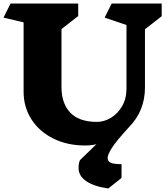

<svg xmlns="http://www.w3.org/2000/svg" viewBox="-30 -806 948 1090"><path d="M793 -640V-309Q793 -177 703 -85Q627 -2 604 35.5Q581 73 581 90Q581 110 599 118Q617 126 660 126V204L585 264Q505 253 460.5 223Q416 193 416 148Q416 121 424 103L517 13Q486 20 453 20Q352 20 272.5 -19.5Q193 -59 148.5 -128.5Q104 -198 104 -285V-679L-10 -706L30 -786H414V-715L319 -641V-313Q319 -219 369 -166.5Q419 -114 521 -114Q560 -114 598.5 -136.5Q637 -159 662.5 -202Q688 -245 688 -303V-664L564 -706L604 -786H888V-714Z"/></svg>

Font: Inknut Antiqua Black
Style: Regular
Weight: 900
Designer: Claus Eggers Sørensen
Foundry: Claus Eggers Sørensen
Version: Version 1.003; ttfautohint (v1.8.2) -l 8 -r 50 -G 200 -x 14 